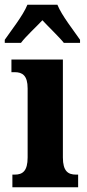

<svg xmlns="http://www.w3.org/2000/svg" viewBox="-41 -786 364 806"><path d="M-21 -619V-606H47C67 -633 110 -672 137 -701C161 -675 212 -626 227 -606H295V-619C269 -657 218 -721 200 -766H74C56 -721 5 -657 -21 -619ZM11 0H287V-53H278C245 -53 223 -67 223 -125V-536H7V-483H21C53 -483 75 -469 75 -415V-125C75 -68 54 -53 21 -53H11Z"/></svg>

Font: Noto Serif Hebrew ExtraCondensed ExtraBold
Style: Regular
Weight: 800
Width: 2
Designer: Monotype Design Team
Foundry: Monotype Imaging Inc.
Version: Version 2.004